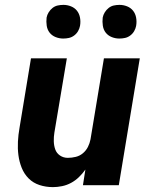

<svg xmlns="http://www.w3.org/2000/svg" viewBox="-20 -759 640 787"><path d="M197 8Q168 8 142 -0.5Q116 -9 97.5 -27.5Q79 -46 69 -71Q59 -96 55.5 -123Q52 -150 53.5 -178.5Q55 -207 60 -235L107 -520H254L203 -216Q200 -198 200.5 -180Q201 -162 206.5 -146.5Q212 -131 226 -121.5Q240 -112 258 -112Q274 -112 290.5 -116Q307 -120 320 -131Q333 -142 340.5 -157Q348 -172 351 -188L406 -520H553L467 0H320L330 -64Q318 -47 303.5 -33Q289 -19 271.5 -9.5Q254 0 234.5 4Q215 8 197 8ZM469 -601Q453 -601 438 -607Q423 -613 413.5 -625Q404 -637 401.5 -653.5Q399 -670 401 -687Q403 -698 409.5 -708.5Q416 -719 425.5 -726.5Q435 -734 446.5 -736.5Q458 -739 470 -739Q486 -739 501 -733Q516 -727 525.5 -715Q535 -703 538 -686.5Q541 -670 538 -653Q536 -642 530 -631.5Q524 -621 514 -613.5Q504 -606 492.5 -603.5Q481 -601 469 -601ZM239 -601Q223 -601 208 -607Q193 -613 183.5 -625Q174 -637 171.5 -653.5Q169 -670 171 -687Q173 -698 179.5 -708.5Q186 -719 195.5 -726.5Q205 -734 216.5 -736.5Q228 -739 240 -739Q256 -739 271 -733Q286 -727 295.5 -715Q305 -703 308 -686.5Q311 -670 308 -653Q306 -642 300 -631.5Q294 -621 284 -613.5Q274 -606 262.5 -603.5Q251 -601 239 -601Z"/></svg>

Font: Iosevka Aile Heavy
Style: Italic
Weight: 900
Italic angle: -9°
Designer: Belleve Invis
Foundry: Belleve Invis
Version: Version 31.1.0; ttfautohint (v1.8.4)